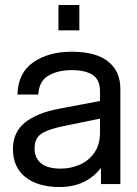

<svg xmlns="http://www.w3.org/2000/svg" viewBox="-20 -740 552 772"><path d="M386 -65Q326 12 220 12Q132 12 82 -28Q32 -68 32 -141Q32 -208 80 -247Q128 -286 219 -303L382 -334V-374Q382 -419 353 -438.5Q324 -458 268 -458Q213 -458 175 -436Q137 -414 134 -360H50Q53 -448 114.5 -490Q176 -532 268 -532Q366 -532 415 -492.5Q464 -453 464 -382V0H386ZM224 -62Q264 -62 300 -77.5Q336 -93 359 -125.5Q382 -158 382 -206V-263L231 -232Q173 -220 146 -202Q119 -184 119 -143Q119 -105 145 -83.5Q171 -62 224 -62ZM215 -720H299V-618H215Z"/></svg>

Font: Aspekta 400
Style: Regular
Weight: 400
Designer: Ivo Dolenc
Version: Version 2.000